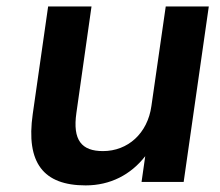

<svg xmlns="http://www.w3.org/2000/svg" viewBox="-20 -559 675 590"><path d="M243.2 10.7C318.8 10.7 381.8 -22 426.3 -79.1L415 0H544.4L621.6 -539.1H489.3L445.3 -233.4C433.6 -148.9 372.6 -94.7 296.4 -94.7C231 -94.7 202.6 -127.9 214.8 -212.4L261.2 -539.1H127.9L80.6 -208.5C59.1 -58.1 113.8 10.7 243.2 10.7Z"/></svg>

Font: Winston SemiBold
Style: Italic
Weight: 600
Italic angle: -8.13011°
Designer: Vernon Adams, Kim Jin-seong, David Berlow, Cristiano Sobral
Foundry: The Winston Project Authors
Version: Version 3.004